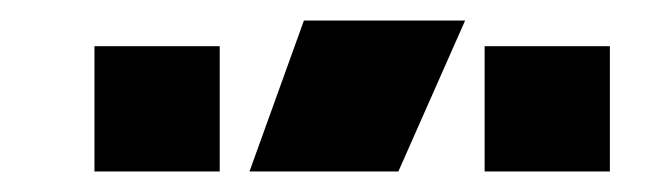

<svg xmlns="http://www.w3.org/2000/svg" viewBox="-20 -745 640 187"><path d="M276 -725 223 -578H368L433 -725ZM72 -578H194V-700H72ZM452 -578H574V-700H452Z"/></svg>

Font: Fervojo
Style: Bold
Weight: 700
Designer: kohakuno
Version: ver.1.0